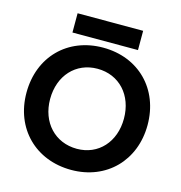

<svg xmlns="http://www.w3.org/2000/svg" viewBox="-124 -974 1036 1098"><g transform="rotate(15 393.5 -425.5)"><path d="M396 12C604 12 752 -138 752 -349C752 -561 604 -711 393 -711C183 -711 35 -562 35 -349C35 -138 184 12 396 12ZM396 -113C266 -113 175 -211 175 -349C175 -488 265 -586 393 -586C522 -586 612 -488 612 -349C612 -211 523 -113 396 -113ZM200 -749H588V-863H200Z"/></g></svg>

Font: HB Figtree Prototype
Style: Bold
Weight: 700
Designer: Alfredo Marco Pradil
Foundry: Hanken Design Co.®
Version: Version 1.002;Glyphs 3.2 (3228)